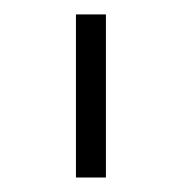

<svg xmlns="http://www.w3.org/2000/svg" viewBox="-20 -737 254 269"><path d="M86.4 -716.8H128.4V-488.3H86.4Z"/></svg>

Font: DavidDev Light
Style: Regular
Weight: 300
Designer: David.dev
Foundry: David.dev
Version: Version 1.001;FEAKit 1.0